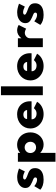

<svg xmlns="http://www.w3.org/2000/svg" viewBox="1372 -2272 1160 3943"><g transform="rotate(-90 1951.5 -300.0)"><path d="M233.5 16Q168 16 115.8 -1Q63.5 -18 27 -51L101 -175.5Q135.5 -147.5 169.2 -132.8Q203 -118 234 -118Q249 -118 259 -122Q269 -126 274.2 -134Q279.5 -142 279.5 -154Q279.5 -170 269.8 -179.2Q260 -188.5 238.8 -197.5Q217.5 -206.5 183.5 -220.5Q152.5 -234 125 -250.5Q97.5 -267 80.2 -292.5Q63 -318 63 -357.5Q63 -407.5 91.5 -445.8Q120 -484 170.2 -505.5Q220.5 -527 286.5 -527Q323 -527 366.2 -517.8Q409.5 -508.5 463 -489.5L404 -370Q333 -405 288 -405Q264 -405 250.5 -396Q237 -387 237 -373.5Q237 -359 255.2 -346.8Q273.5 -334.5 299 -325Q324.5 -315.5 345 -308Q381 -295.5 409.5 -278.5Q438 -261.5 454.5 -233.8Q471 -206 471 -160.5Q471 -103.5 443.2 -64.2Q415.5 -25 362.5 -4.5Q309.5 16 233.5 16Z M602 260V-512H784.5V-465Q815.5 -495 858 -511.5Q900.5 -528 948.5 -528Q1022.5 -528 1080.2 -492.5Q1138 -457 1171.2 -395.5Q1204.5 -334 1204.5 -256Q1204.5 -179 1171.5 -117.5Q1138.5 -56 1081.5 -20Q1024.5 16 953 16Q906 16 862.8 -1.8Q819.5 -19.5 784.5 -53V260ZM897 -138.5Q930.5 -138.5 956.5 -153.8Q982.5 -169 997.2 -195.2Q1012 -221.5 1012 -255Q1012 -289.5 996.8 -316Q981.5 -342.5 955.8 -358Q930 -373.5 896.5 -373.5Q863.5 -373.5 837.2 -358Q811 -342.5 795.8 -316Q780.5 -289.5 780.5 -255.5Q780.5 -222 795.5 -195.5Q810.5 -169 837 -153.8Q863.5 -138.5 897 -138.5Z M1580.5 16Q1496.5 16 1429.5 -20Q1362.5 -56 1323.8 -117.5Q1285 -179 1285 -256.5Q1285 -314 1307 -363.2Q1329 -412.5 1368.5 -449.8Q1408 -487 1460.8 -507.5Q1513.5 -528 1575 -528Q1655 -528 1715.2 -494.8Q1775.5 -461.5 1809.5 -402.2Q1843.5 -343 1843.5 -265Q1843.5 -258.5 1843.2 -253Q1843 -247.5 1841.5 -231H1473Q1473 -200 1487.5 -177Q1502 -154 1528.5 -141.2Q1555 -128.5 1591 -128.5Q1624.5 -128.5 1649.5 -141.2Q1674.5 -154 1702.5 -183.5L1833.5 -118Q1797.5 -55 1730.2 -19.5Q1663 16 1580.5 16ZM1478.5 -323H1664.5Q1661 -348 1648.5 -365Q1636 -382 1616.5 -390.8Q1597 -399.5 1571 -399.5Q1544 -399.5 1523.8 -390.5Q1503.5 -381.5 1492 -364.5Q1480.5 -347.5 1478.5 -323Z M1968.5 0V-860H2151V0Z M2567.5 16Q2483.5 16 2416.5 -20Q2349.5 -56 2310.8 -117.5Q2272 -179 2272 -256.5Q2272 -314 2294 -363.2Q2316 -412.5 2355.5 -449.8Q2395 -487 2447.8 -507.5Q2500.5 -528 2562 -528Q2642 -528 2702.2 -494.8Q2762.5 -461.5 2796.5 -402.2Q2830.5 -343 2830.5 -265Q2830.5 -258.5 2830.2 -253Q2830 -247.5 2828.5 -231H2460Q2460 -200 2474.5 -177Q2489 -154 2515.5 -141.2Q2542 -128.5 2578 -128.5Q2611.5 -128.5 2636.5 -141.2Q2661.5 -154 2689.5 -183.5L2820.5 -118Q2784.5 -55 2717.2 -19.5Q2650 16 2567.5 16ZM2465.5 -323H2651.5Q2648 -348 2635.5 -365Q2623 -382 2603.5 -390.8Q2584 -399.5 2558 -399.5Q2531 -399.5 2510.8 -390.5Q2490.5 -381.5 2479 -364.5Q2467.5 -347.5 2465.5 -323Z M2955.5 0V-512H3138V-439.5Q3168.5 -481.5 3210.5 -504.8Q3252.5 -528 3299 -528Q3327.5 -528 3358.5 -519Q3389.5 -510 3410 -495.5L3334 -342Q3316 -354.5 3292 -362.2Q3268 -370 3247.5 -370Q3219.5 -370 3194.2 -355.5Q3169 -341 3153.5 -317.8Q3138 -294.5 3138 -267.5V0Z M3618.5 16Q3553 16 3500.8 -1Q3448.5 -18 3412 -51L3486 -175.5Q3520.5 -147.5 3554.2 -132.8Q3588 -118 3619 -118Q3634 -118 3644 -122Q3654 -126 3659.2 -134Q3664.5 -142 3664.5 -154Q3664.5 -170 3654.8 -179.2Q3645 -188.5 3623.8 -197.5Q3602.5 -206.5 3568.5 -220.5Q3537.5 -234 3510 -250.5Q3482.5 -267 3465.2 -292.5Q3448 -318 3448 -357.5Q3448 -407.5 3476.5 -445.8Q3505 -484 3555.2 -505.5Q3605.5 -527 3671.5 -527Q3708 -527 3751.2 -517.8Q3794.5 -508.5 3848 -489.5L3789 -370Q3718 -405 3673 -405Q3649 -405 3635.5 -396Q3622 -387 3622 -373.5Q3622 -359 3640.2 -346.8Q3658.5 -334.5 3684 -325Q3709.5 -315.5 3730 -308Q3766 -295.5 3794.5 -278.5Q3823 -261.5 3839.5 -233.8Q3856 -206 3856 -160.5Q3856 -103.5 3828.2 -64.2Q3800.5 -25 3747.5 -4.5Q3694.5 16 3618.5 16Z"/></g></svg>

Font: Spartan Thin ExtraBold
Style: Regular
Weight: 800
Version: Version 1.004